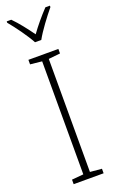

<svg xmlns="http://www.w3.org/2000/svg" viewBox="-180 -993 631 1036"><g transform="rotate(-20 136.0 -474.5)"><path d="M116 -791H152C176 -835 225 -900 259 -941V-949H233C197 -911 163 -870 134 -830C106 -869 70 -916 37 -949H11V-941C43 -903 92 -836 116 -791ZM222 0V-26L155 -32V-681L222 -688V-714H50V-688L117 -681V-32L50 -26V0Z"/></g></svg>

Font: Noto Sans SemiCondensed ExtraLight
Style: Regular
Weight: 200
Width: 4
Designer: Monotype Design Team
Foundry: Monotype Imaging Inc.
Version: Version 2.013